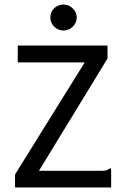

<svg xmlns="http://www.w3.org/2000/svg" viewBox="-20 -823 540 843"><path d="M46 -57 352 -549H58V-623H452V-566L151 -73H423Q439 -73 446.5 -75Q454 -77 460 -83H468V0H46ZM259 -689Q235 -689 218 -706Q201 -723 201 -746Q201 -770 217.5 -786.5Q234 -803 259 -803Q282 -803 299.5 -786Q317 -769 317 -746Q317 -723 299.5 -706Q282 -689 259 -689Z"/></svg>

Font: Inconsolata Medium
Style: Regular
Weight: 500
Monospace: yes
Designer: Raph Levien, Cyreal, Brenton Simpson
Foundry: Raph Levien, Cyreal, Google
Version: Version 3.001; ttfautohint (v1.8.2.53-6de2)